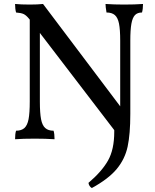

<svg xmlns="http://www.w3.org/2000/svg" viewBox="-20 -699 782 968"><path d="M701 -679Q701 -654 696 -636Q673 -636 660.5 -623Q648 -610 642.5 -579.5Q637 -549 637 -494V-125Q637 -23 623.5 40Q610 103 568.5 153Q527 203 443 249Q429 241 426 223Q493 166 524.5 110.5Q556 55 556 -34V-43L181 -533V-187Q181 -129 187 -98Q193 -67 208 -53.5Q223 -40 250 -40Q255 -25 255 3Q210 0 156 0Q94 0 56 3Q56 -25 61 -40Q88 -40 103 -53.5Q118 -67 124 -98Q130 -129 130 -187V-600L126 -605Q112 -622 99.5 -628Q87 -634 61 -636Q56 -654 56 -679Q86 -676 130 -676Q170 -676 197 -679L586 -163V-494Q586 -550 580 -580Q574 -610 559 -623Q544 -636 517 -636Q512 -665 512 -679Q555 -676 606 -676Q660 -676 701 -679Z"/></svg>

Font: Vollkorn SC
Style: Regular
Weight: 400
Designer: Friedrich Althausen
Foundry: Friedrich Althausen
Version: Version 4.015